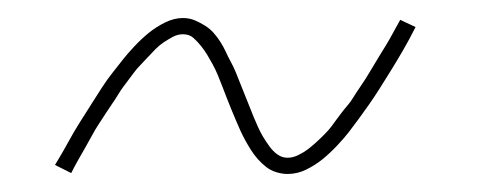

<svg xmlns="http://www.w3.org/2000/svg" viewBox="-20 -394 540 213"><path d="M299 -201Q293 -201 286.5 -203Q280 -205 275 -209Q270 -213 266 -217.5Q262 -222 258.5 -227.5Q255 -233 252 -238.5Q249 -244 246.5 -249.5Q244 -255 241.5 -261Q239 -267 236.5 -273Q234 -279 231.5 -285.5Q229 -292 226.5 -298.5Q224 -305 221.5 -311Q219 -317 216 -322.5Q213 -328 210 -333Q207 -338 203 -343Q199 -348 194.5 -352Q190 -356 183 -356Q177 -356 171.5 -353Q166 -350 161.5 -347Q157 -344 152.5 -339.5Q148 -335 143 -329.5Q138 -324 135 -321Q132 -318 129 -314Q126 -310 123 -306Q120 -302 117 -298Q114 -294 111 -289Q108 -284 104.5 -279Q101 -274 97.5 -268.5Q94 -263 90 -257Q86 -251 82.5 -244.5Q79 -238 75 -231Q71 -224 67 -217Q63 -210 59 -202L41 -211Q49 -224 55.5 -236Q62 -248 69 -259Q76 -270 82 -279.5Q88 -289 93.5 -297.5Q99 -306 105 -313.5Q111 -321 116 -327.5Q121 -334 129 -342.5Q137 -351 145 -357.5Q153 -364 163 -369Q173 -374 183 -374Q190 -374 196 -371.5Q202 -369 207.5 -365.5Q213 -362 217 -357.5Q221 -353 224.5 -347.5Q228 -342 230.5 -336.5Q233 -331 236 -325.5Q239 -320 241.5 -314Q244 -308 246.5 -301.5Q249 -295 251.5 -289Q254 -283 256.5 -276.5Q259 -270 261.5 -264Q264 -258 266.5 -252.5Q269 -247 272 -242Q275 -237 279 -231.5Q283 -226 288 -222.5Q293 -219 299 -219Q305 -219 311 -222Q317 -225 321 -228Q325 -231 329.5 -235Q334 -239 339.5 -244.5Q345 -250 347.5 -253.5Q350 -257 353 -261Q356 -265 359 -269Q362 -273 365.5 -277Q369 -281 372 -286Q375 -291 378.5 -296Q382 -301 385.5 -306.5Q389 -312 392.5 -318Q396 -324 400 -330.5Q404 -337 408 -343.5Q412 -350 416 -357.5Q420 -365 424 -372L441 -364Q434 -350 427 -338Q420 -326 413.5 -315.5Q407 -305 401 -295.5Q395 -286 389 -277.5Q383 -269 377.5 -261.5Q372 -254 367 -247.5Q362 -241 354 -232.5Q346 -224 338 -217.5Q330 -211 320 -206Q310 -201 299 -201Z"/></svg>

Font: Iosevka SS04 Thin Oblique
Style: Regular
Weight: 100
Italic angle: -9°
Monospace: yes
Designer: Belleve Invis
Foundry: Belleve Invis
Version: Version 19.0.0; ttfautohint (v1.8.4)